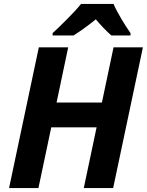

<svg xmlns="http://www.w3.org/2000/svg" viewBox="-20 -954 745 974"><path d="M175 0 240 -308H470L405 0H554L705 -714H556L497 -434H267L326 -714H177L26 0ZM247 -786V-774H353C392 -799 427 -824 466 -856C489 -828 522 -794 545 -774H642V-786C615 -825 576 -887 556 -934H391C358 -892 285 -821 247 -786Z"/></svg>

Font: BC Sans
Style: Bold Italic
Weight: 700
Italic angle: -12°
Designer: Monotype Design Team
Province of B.C.
Foundry: Monotype Imaging Inc.
Version: Version 2.000;GOOG;noto-source:20170915:90ef993387c0